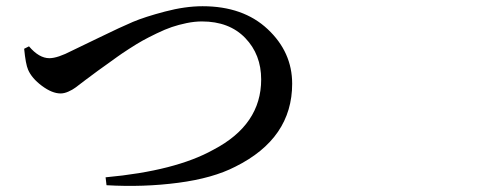

<svg xmlns="http://www.w3.org/2000/svg" viewBox="-20 -646 1540 617"><path d="M57.6 -489.3 73.2 -497.1Q105.5 -459 138.7 -459Q165 -459 211.9 -483.4Q226.6 -490.2 297.9 -524.9Q369.1 -559.6 407.2 -575.7Q445.3 -591.8 510.3 -608.9Q575.2 -626 630.9 -626Q761.7 -626 840.3 -552.2Q918.9 -478.5 918.9 -377Q918.9 -201.2 736.3 -110.4Q664.1 -73.2 552.7 -58.6Q441.4 -43.9 322.3 -50.8L319.3 -76.2Q543.9 -96.7 666 -165Q819.3 -245.1 819.3 -390.6Q819.3 -470.7 768.1 -523.9Q716.8 -577.1 628.9 -577.1Q605.5 -577.1 579.6 -571.8Q553.7 -566.4 532.2 -559.1Q510.7 -551.8 483.4 -538.6Q456.1 -525.4 438.5 -515.6Q420.9 -505.9 394.5 -488.8Q368.2 -471.7 356.9 -463.4Q345.7 -455.1 322.3 -438.5Q298.8 -421.9 294.9 -418.9Q277.3 -406.2 254.9 -389.2Q232.4 -372.1 222.7 -364.7Q212.9 -357.4 199.7 -351.6Q186.5 -345.7 174.8 -345.7Q147.5 -345.7 114.7 -370.1Q82 -394.5 70.3 -421.9Q62.5 -439.5 57.6 -489.3Z"/></svg>

Font: Bpmf Zihi Serif SemiBold
Style: SemiBold
Weight: 600
Foundry: But Ko
Version: Version 1.320